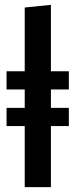

<svg xmlns="http://www.w3.org/2000/svg" viewBox="-20 -772 311 792"><path d="M190 -403V-327H264V-252H190V0H82V-252H7V-327H82V-403H7V-478H82V-741L190 -752V-478H264V-403Z"/></svg>

Font: Fira Sans Compressed Medium
Style: Regular
Weight: 500
Width: 1
Designer: bBox Type GmbH & Carrois Corporate GbR & Edenspiekermann AG
Foundry: bBox Type GmbH & Carrois Corporate GbR & Edenspiekermann AG
Version: Version 4.301